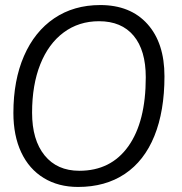

<svg xmlns="http://www.w3.org/2000/svg" viewBox="-20 -730 720 760"><path d="M33 -283Q33 -412 75 -508.5Q117 -605 194.5 -657.5Q272 -710 377 -710Q496 -710 563.5 -635Q631 -560 631 -428Q631 -290 591 -191.5Q551 -93 474 -41.5Q397 10 289 10Q211 10 153 -25.5Q95 -61 64 -127Q33 -193 33 -283ZM557 -424Q557 -531 509 -588.5Q461 -646 372 -646Q292 -646 232 -601.5Q172 -557 139.5 -475.5Q107 -394 107 -284Q107 -176 156.5 -115Q206 -54 294 -54Q419 -54 488 -151Q557 -248 557 -424Z"/></svg>

Font: Krub
Style: Italic
Weight: 400
Italic angle: -8°
Designer: Ekaluck Peanpanawate
Foundry: Cadson Demak Co.,Ltd.
Version: Version 1.000; ttfautohint (v1.6)